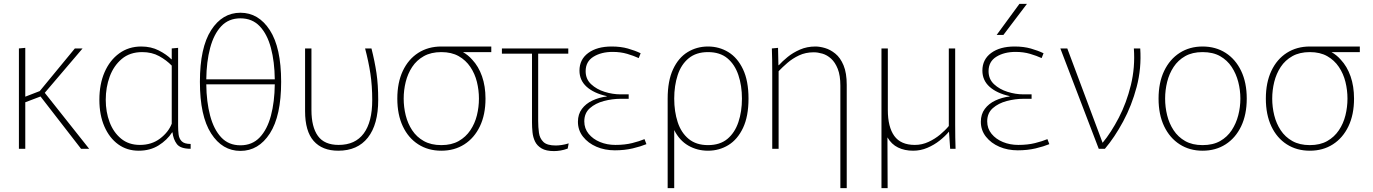

<svg xmlns="http://www.w3.org/2000/svg" viewBox="-20 -771 7117 995"><path d="M78 -520 111 -523V-270L186 -299L368 -520H408L212 -290L442 0H400L190 -271L111 -241V0H78Z M699 10Q638 10 592.5 -23Q547 -56 521 -115.5Q495 -175 495 -254Q495 -335 522 -397Q549 -459 598 -494.5Q647 -530 712 -530Q763 -530 803 -509.5Q843 -489 868 -464H870V-520L903 -523V-119Q903 -96 905.5 -74.5Q908 -53 921.5 -39Q935 -25 968 -25V0Q915 0 896.5 -24.5Q878 -49 874 -85H872Q846 -45 802 -17.5Q758 10 699 10ZM705 -20Q766 -20 809.5 -53Q853 -86 870 -130V-431Q843 -459 805 -480Q767 -501 717 -501Q653 -501 611 -465.5Q569 -430 548.5 -374Q528 -318 528 -254Q528 -191 548 -138Q568 -85 607.5 -52.5Q647 -20 705 -20Z M1226 11Q1132 11 1074 -79.5Q1016 -170 1016 -347Q1016 -524 1074 -614.5Q1132 -705 1226 -705Q1320 -705 1378.5 -614.5Q1437 -524 1437 -347Q1437 -170 1378.5 -79.5Q1320 11 1226 11ZM1226 -676Q1165 -676 1126.5 -635Q1088 -594 1069 -522.5Q1050 -451 1049 -360H1404Q1403 -451 1384 -522.5Q1365 -594 1326 -635Q1287 -676 1226 -676ZM1226 -18Q1287 -18 1326 -59Q1365 -100 1384 -171.5Q1403 -243 1404 -334H1049Q1050 -243 1069 -171.5Q1088 -100 1126.5 -59Q1165 -18 1226 -18Z M1733 10Q1650 10 1605.5 -40.5Q1561 -91 1561 -195V-520H1594V-201Q1594 -113 1627.5 -66.5Q1661 -20 1735 -20Q1821 -20 1865 -79.5Q1909 -139 1909 -252Q1909 -327 1899.5 -389.5Q1890 -452 1872 -520H1905Q1922 -453 1931 -392.5Q1940 -332 1940 -253Q1940 -126 1886.5 -58Q1833 10 1733 10Z M2267 10Q2199 10 2147.5 -23Q2096 -56 2067.5 -116.5Q2039 -177 2039 -260Q2039 -343 2067.5 -403.5Q2096 -464 2147.5 -497Q2199 -530 2267 -530H2526V-501H2379Q2406 -486 2427 -462Q2460 -427 2478 -375.5Q2496 -324 2496 -260Q2496 -177 2467 -116.5Q2438 -56 2386.5 -23Q2335 10 2267 10ZM2267 -19Q2320 -19 2357 -40Q2394 -61 2417.5 -96Q2441 -131 2451.5 -173.5Q2462 -216 2462 -260Q2462 -304 2451.5 -346.5Q2441 -389 2417.5 -424Q2394 -459 2357 -480Q2320 -501 2267 -501Q2214 -501 2176.5 -480Q2139 -459 2116 -424Q2093 -389 2082.5 -346.5Q2072 -304 2072 -260Q2072 -216 2082.5 -173.5Q2093 -131 2116 -96Q2139 -61 2176.5 -40Q2214 -19 2267 -19Z M2851 12Q2810 12 2786.5 -2Q2763 -16 2752.5 -38Q2742 -60 2739.5 -86Q2737 -112 2737 -136V-493H2581V-520H2925V-493H2769V-144Q2769 -112 2773 -83Q2777 -54 2796 -35.5Q2815 -17 2860 -17Q2873 -17 2890.5 -19.5Q2908 -22 2927 -28L2922 -1Q2903 6 2885 9Q2867 12 2851 12Z M3166 8Q3114 8 3071 -10.5Q3028 -29 3001.5 -62.5Q2975 -96 2975 -140Q2975 -179 2995.5 -206.5Q3016 -234 3050 -250Q3084 -266 3124 -271V-273Q3057 -288 3020 -321.5Q2983 -355 2983 -405Q2983 -463 3028.5 -496.5Q3074 -530 3150 -530Q3197 -530 3234 -519.5Q3271 -509 3300 -495L3290 -470Q3264 -482 3230 -492Q3196 -502 3155 -502Q3096 -502 3055.5 -477Q3015 -452 3015 -402Q3015 -361 3043.5 -334.5Q3072 -308 3113.5 -295Q3155 -282 3196 -282H3238V-259H3196Q3153 -259 3109.5 -247.5Q3066 -236 3037 -210.5Q3008 -185 3008 -142Q3008 -105 3030.5 -77.5Q3053 -50 3089.5 -35Q3126 -20 3169 -20Q3218 -20 3256 -29.5Q3294 -39 3320 -50L3330 -24Q3301 -12 3259 -2Q3217 8 3166 8Z M3440 204V-260Q3440 -352 3468 -412Q3496 -472 3543.5 -501Q3591 -530 3649 -530Q3707 -530 3754.5 -501Q3802 -472 3830.5 -412Q3859 -352 3859 -260Q3859 -168 3830.5 -108Q3802 -48 3754.5 -19Q3707 10 3649 10Q3593 10 3547 -16.5Q3501 -43 3474 -97V204ZM3649 -19Q3711 -19 3749.5 -51Q3788 -83 3806.5 -138Q3825 -193 3825 -260Q3825 -327 3806.5 -382Q3788 -437 3749.5 -469Q3711 -501 3649 -501Q3588 -501 3549 -469Q3510 -437 3492 -382Q3474 -327 3474 -260Q3474 -193 3492 -138Q3510 -83 3549 -51Q3588 -19 3649 -19Z M3982 -395Q3982 -433 3981.5 -462Q3981 -491 3980 -520L4012 -523L4014 -433H4016Q4034 -453 4061.5 -475.5Q4089 -498 4125.5 -514Q4162 -530 4206 -530Q4228 -530 4255.5 -522Q4283 -514 4309 -493Q4335 -472 4351.5 -432.5Q4368 -393 4368 -331V204H4335V-327Q4335 -380 4321.5 -414Q4308 -448 4287 -467Q4266 -486 4242 -493Q4218 -500 4197 -500Q4155 -500 4121 -484Q4087 -468 4060.5 -445Q4034 -422 4015 -402V0H3982Z M4548 204V-520H4581V-201Q4581 -113 4614.5 -66.5Q4648 -20 4721 -20Q4758 -20 4791.5 -35.5Q4825 -51 4852 -73.5Q4879 -96 4897 -118V-520H4930V-125Q4930 -87 4930.5 -58Q4931 -29 4932 0H4904L4898 -88H4897Q4878 -65 4849.5 -42.5Q4821 -20 4786 -5Q4751 10 4712 10Q4668 10 4634 -6.5Q4600 -23 4579 -59L4580 204Z M5254 8Q5202 8 5159 -10.5Q5116 -29 5089.5 -62.5Q5063 -96 5063 -140Q5063 -179 5083.5 -206.5Q5104 -234 5138 -250Q5172 -266 5212 -271V-273Q5145 -288 5108 -321.5Q5071 -355 5071 -405Q5071 -463 5116.5 -496.5Q5162 -530 5238 -530Q5285 -530 5322 -519.5Q5359 -509 5388 -495L5378 -470Q5352 -482 5318 -492Q5284 -502 5243 -502Q5184 -502 5143.5 -477Q5103 -452 5103 -402Q5103 -361 5131.5 -334.5Q5160 -308 5201.5 -295Q5243 -282 5284 -282H5326V-259H5284Q5241 -259 5197.5 -247.5Q5154 -236 5125 -210.5Q5096 -185 5096 -142Q5096 -105 5118.5 -77.5Q5141 -50 5177.5 -35Q5214 -20 5257 -20Q5306 -20 5344 -29.5Q5382 -39 5408 -50L5418 -24Q5389 -12 5347 -2Q5305 8 5254 8ZM5145 -590 5263 -751H5302L5180 -590Z M5475 -520H5511L5694 -31Q5738 -84 5778 -161Q5818 -238 5840.5 -330Q5863 -422 5856 -520H5889Q5896 -417 5870.5 -320.5Q5845 -224 5800.5 -141.5Q5756 -59 5706 0H5674Z M6212 10Q6145 10 6093.5 -23Q6042 -56 6013 -116.5Q5984 -177 5984 -260Q5984 -343 6013 -403.5Q6042 -464 6093.5 -497Q6145 -530 6212 -530Q6280 -530 6331.5 -497Q6383 -464 6412 -403.5Q6441 -343 6441 -260Q6441 -177 6412 -116.5Q6383 -56 6331.5 -23Q6280 10 6212 10ZM6212 -19Q6266 -19 6303 -40Q6340 -61 6363 -96Q6386 -131 6397 -173.5Q6408 -216 6408 -260Q6408 -304 6397 -346.5Q6386 -389 6363 -424Q6340 -459 6303 -480Q6266 -501 6212 -501Q6159 -501 6122 -480Q6085 -459 6062 -424Q6039 -389 6028.5 -346.5Q6018 -304 6018 -260Q6018 -216 6028.5 -173.5Q6039 -131 6062 -96Q6085 -61 6122 -40Q6159 -19 6212 -19Z M6768 10Q6700 10 6648.5 -23Q6597 -56 6568.5 -116.5Q6540 -177 6540 -260Q6540 -343 6568.5 -403.5Q6597 -464 6648.5 -497Q6700 -530 6768 -530H7027V-501H6880Q6907 -486 6928 -462Q6961 -427 6979 -375.5Q6997 -324 6997 -260Q6997 -177 6968 -116.5Q6939 -56 6887.5 -23Q6836 10 6768 10ZM6768 -19Q6821 -19 6858 -40Q6895 -61 6918.5 -96Q6942 -131 6952.5 -173.5Q6963 -216 6963 -260Q6963 -304 6952.5 -346.5Q6942 -389 6918.5 -424Q6895 -459 6858 -480Q6821 -501 6768 -501Q6715 -501 6677.5 -480Q6640 -459 6617 -424Q6594 -389 6583.5 -346.5Q6573 -304 6573 -260Q6573 -216 6583.5 -173.5Q6594 -131 6617 -96Q6640 -61 6677.5 -40Q6715 -19 6768 -19Z"/></svg>

Font: Murecho ExtraLight
Style: Regular
Weight: 200
Designer: Neil Summerour
Foundry: Positype
Version: Version 1.010; ttfautohint (v1.8.3)